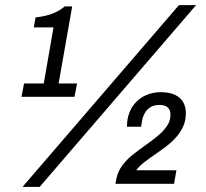

<svg xmlns="http://www.w3.org/2000/svg" viewBox="-20 -718 806 750"><path d="M68 12 679 -698H746L135 12ZM64 -340 74 -392H151L189 -611H112L119 -650Q138 -652 158 -656.5Q178 -661 197 -670Q216 -679 233 -693H262L209 -392H281L271 -340ZM431 0 435 -22Q441 -49 458 -72Q475 -95 499 -114Q523 -133 548.5 -151Q574 -169 596 -187Q618 -205 632 -225.5Q646 -246 646 -270Q646 -288 635.5 -298Q625 -308 603 -308Q582 -308 568 -299.5Q554 -291 546 -277Q538 -263 535 -246L531 -223H476Q476 -231 476.5 -237.5Q477 -244 478 -251Q485 -288 504.5 -311.5Q524 -335 551 -346.5Q578 -358 608 -358Q641 -358 662.5 -348Q684 -338 695 -320Q706 -302 706 -275Q706 -247 695.5 -224Q685 -201 667.5 -181.5Q650 -162 629 -146Q608 -130 586 -115Q564 -100 544.5 -85Q525 -70 512 -53H669L660 0Z"/></svg>

Font: Archivo SemiCondensed
Style: Italic
Weight: 400
Width: 4
Italic angle: -10°
Designer: Hector Gatti
Foundry: Omnibus-Type
Version: Version 2.001